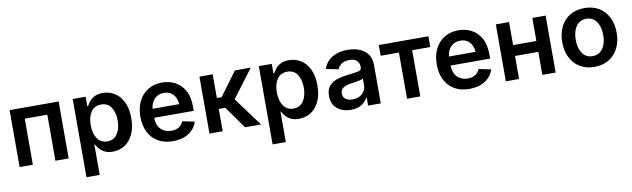

<svg xmlns="http://www.w3.org/2000/svg" viewBox="-44 -1081 5971 1813"><g transform="rotate(-10 2941.5 -174.5)"><path d="M537.6 -545.9V0H410.6V-441.4H194.3V0H67.4V-545.9Z M672.4 204.1V-545.9H796.4V-455.6H804.7Q814 -474.6 832 -497.3Q850.1 -520 881.3 -536.4Q912.6 -552.7 960.9 -552.7Q1023.9 -552.7 1075 -520.5Q1126 -488.3 1156 -425.5Q1186 -362.8 1186 -272Q1186 -182.1 1156.5 -119.1Q1127 -56.2 1076.2 -23.2Q1025.4 9.8 960.4 9.8Q913.6 9.8 882.6 -6.1Q851.6 -22 833 -44.4Q814.5 -66.9 804.7 -86.4H799.3V204.1ZM926.3 -94.7Q989.7 -94.7 1022.7 -145.3Q1055.7 -195.8 1055.7 -272.5Q1055.7 -348.6 1023.2 -398.4Q990.7 -448.2 926.3 -448.2Q863.3 -448.2 830.1 -400.1Q796.9 -352.1 796.9 -272.5Q796.9 -192.9 830.6 -143.8Q864.3 -94.7 926.3 -94.7Z M1537.6 11.2Q1455.1 11.2 1395.8 -23.4Q1336.4 -58.1 1304.4 -121.1Q1272.5 -184.1 1272.5 -269.5Q1272.5 -353.5 1304 -417.2Q1335.4 -481 1393.3 -516.8Q1451.2 -552.7 1529.3 -552.7Q1595.7 -552.7 1652.6 -523.7Q1709.5 -494.6 1744.1 -433.8Q1778.8 -373 1778.8 -277.3V-237.3H1398.9Q1401.4 -164.6 1439.7 -126.5Q1478 -88.4 1539.1 -88.4Q1581.1 -88.4 1611.1 -106.4Q1641.1 -124.5 1653.8 -159.2L1770.5 -135.3Q1751 -69.3 1689.7 -29.1Q1628.4 11.2 1537.6 11.2ZM1399.4 -323.7H1655.3Q1649.4 -382.3 1617.9 -417.7Q1586.4 -453.1 1529.8 -453.1Q1471.7 -453.1 1437.7 -415.8Q1403.8 -378.4 1399.4 -323.7Z M1887.7 0V-545.9H2014.6V-318.8H2060.5L2228 -545.9H2380.4L2177.7 -277.3L2382.3 0H2229L2077.1 -213.9H2014.6V0Z M2457 204.1V-545.9H2581.1V-455.6H2589.4Q2598.6 -474.6 2616.7 -497.3Q2634.8 -520 2666 -536.4Q2697.3 -552.7 2745.6 -552.7Q2808.6 -552.7 2859.6 -520.5Q2910.6 -488.3 2940.7 -425.5Q2970.7 -362.8 2970.7 -272Q2970.7 -182.1 2941.2 -119.1Q2911.6 -56.2 2860.8 -23.2Q2810.1 9.8 2745.1 9.8Q2698.2 9.8 2667.2 -6.1Q2636.2 -22 2617.7 -44.4Q2599.1 -66.9 2589.4 -86.4H2584V204.1ZM2710.9 -94.7Q2774.4 -94.7 2807.4 -145.3Q2840.3 -195.8 2840.3 -272.5Q2840.3 -348.6 2807.9 -398.4Q2775.4 -448.2 2710.9 -448.2Q2647.9 -448.2 2614.7 -400.1Q2581.5 -352.1 2581.5 -272.5Q2581.5 -192.9 2615.2 -143.8Q2648.9 -94.7 2710.9 -94.7Z M3243.2 11.2Q3191.4 11.2 3149.9 -7.6Q3108.4 -26.4 3084.5 -63Q3060.5 -99.6 3060.5 -153.3Q3060.5 -214.8 3090.6 -248.8Q3120.6 -282.7 3168.2 -298.1Q3215.8 -313.5 3268.6 -318.8Q3339.8 -326.7 3371.6 -333.3Q3403.3 -339.8 3403.3 -368.2V-370.6Q3403.3 -410.6 3378.9 -432.9Q3354.5 -455.1 3308.1 -455.1Q3260.3 -455.1 3231.9 -434.1Q3203.6 -413.1 3193.8 -386.2L3076.2 -410.2Q3100.1 -482.4 3162.8 -517.6Q3225.6 -552.7 3307.6 -552.7Q3346.2 -552.7 3385.5 -543.7Q3424.8 -534.7 3457.5 -513.4Q3490.2 -492.2 3510.3 -455.8Q3530.3 -419.4 3530.3 -364.7V0H3408.7V-75.2H3403.8Q3385.7 -40 3346.2 -14.4Q3306.6 11.2 3243.2 11.2ZM3275.9 -83Q3334.5 -83 3369.4 -116.7Q3404.3 -150.4 3404.3 -195.8V-260.3Q3395.5 -253.4 3373 -248.3Q3350.6 -243.2 3325.4 -239.5Q3300.3 -235.8 3283.7 -233.4Q3240.7 -227.5 3212.2 -210Q3183.6 -192.4 3183.6 -154.8Q3183.6 -119.6 3209.5 -101.3Q3235.4 -83 3275.9 -83Z M3782.2 0V-442.9H3607.4V-545.9H4083V-442.9H3909.2V0Z M4379.4 11.2Q4296.9 11.2 4237.5 -23.4Q4178.2 -58.1 4146.2 -121.1Q4114.3 -184.1 4114.3 -269.5Q4114.3 -353.5 4145.8 -417.2Q4177.2 -481 4235.1 -516.8Q4293 -552.7 4371.1 -552.7Q4437.5 -552.7 4494.4 -523.7Q4551.3 -494.6 4585.9 -433.8Q4620.6 -373 4620.6 -277.3V-237.3H4240.7Q4243.2 -164.6 4281.5 -126.5Q4319.8 -88.4 4380.9 -88.4Q4422.9 -88.4 4452.9 -106.4Q4482.9 -124.5 4495.6 -159.2L4612.3 -135.3Q4592.8 -69.3 4531.5 -29.1Q4470.2 11.2 4379.4 11.2ZM4241.2 -323.7H4497.1Q4491.2 -382.3 4459.7 -417.7Q4428.2 -453.1 4371.6 -453.1Q4313.5 -453.1 4279.5 -415.8Q4245.6 -378.4 4241.2 -323.7Z M4856.4 -545.9V-325.2H5079.6V-545.9H5207V0H5079.6V-220.7H4856.4V0H4729.5V-545.9Z M5578.6 11.2Q5499 11.2 5440.4 -24.2Q5381.8 -59.6 5349.9 -122.8Q5317.9 -186 5317.9 -270Q5317.9 -355 5349.9 -418.7Q5381.8 -482.4 5440.4 -517.6Q5499 -552.7 5578.6 -552.7Q5658.2 -552.7 5716.8 -517.6Q5775.4 -482.4 5807.6 -418.7Q5839.8 -355 5839.8 -270Q5839.8 -186 5807.6 -122.8Q5775.4 -59.6 5716.8 -24.2Q5658.2 11.2 5578.6 11.2ZM5578.6 -91.8Q5623 -91.8 5652.3 -115.7Q5681.6 -139.6 5696.3 -180.2Q5710.9 -220.7 5710.9 -270.5Q5710.9 -320.8 5696.3 -361.3Q5681.6 -401.9 5652.3 -425.8Q5623 -449.7 5578.6 -449.7Q5534.7 -449.7 5505.4 -425.8Q5476.1 -401.9 5461.7 -361.3Q5447.3 -320.8 5447.3 -270.5Q5447.3 -220.7 5461.7 -180.2Q5476.1 -139.6 5505.4 -115.7Q5534.7 -91.8 5578.6 -91.8Z"/></g></svg>

Font: Inter-SemiBold
Style: Regular
Weight: 600
Designer: Rasmus Andersson
Foundry: rsms
Version: Version 4.000;git-a52131595